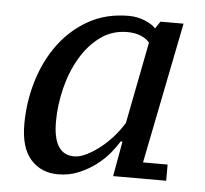

<svg xmlns="http://www.w3.org/2000/svg" viewBox="-44 -581 680 638"><g transform="rotate(5 295.5 -262.5)"><path d="M220 -54C173.3 -54 150 -90.7 150 -164C150 -200.7 154.7 -237.8 164 -275.5C173.3 -313.2 187 -347.3 205 -378C223 -408.7 245 -433.5 271 -452.5C297 -471.5 327 -481 361 -481C377.7 -481 392.5 -478.3 405.5 -473C418.5 -467.7 428.3 -460.7 435 -452L382 -180C373.3 -165.3 362.5 -150.5 349.5 -135.5C336.5 -120.5 322.5 -107 307.5 -95C292.5 -83 277.3 -73.2 262 -65.5C246.7 -57.8 232.7 -54 220 -54ZM370 -117H376L355 0H532V-54H450L544 -525H467L451 -501C443.7 -509.7 431.5 -517.5 414.5 -524.5C397.5 -531.5 379.7 -535 361 -535C310.3 -535 265.5 -524 226.5 -502C187.5 -480 154.7 -450.8 128 -414.5C101.3 -378.2 81 -336.7 67 -290C53 -243.3 46 -195.3 46 -146C46 -94 57.5 -55 80.5 -29C103.5 -3 134 10 172 10C196.7 10 219.7 5.5 241 -3.5C262.3 -12.5 281.5 -23.5 298.5 -36.5C315.5 -49.5 330 -63.3 342 -78C354 -92.7 363.3 -105.7 370 -117Z"/></g></svg>

Font: PT Serif Caption
Style: Italic
Weight: 400
Italic angle: -12°
Designer: A.Korolkova, O.Umpeleva, V.Yefimov
Foundry: ParaType Ltd
Version: Version 1.000W OFL